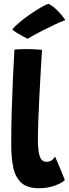

<svg xmlns="http://www.w3.org/2000/svg" viewBox="-20 -977 366 1017"><path d="M323.5 -23.5Q309.5 -8.5 271.2 5.8Q233 20 186 20Q125 20 93.2 -8.8Q61.5 -37.5 50.5 -89.2Q39.5 -141 39.5 -211Q39.5 -301.5 42.2 -393.2Q45 -485 48.8 -568Q52.5 -651 56.5 -714.5Q92 -717 122 -717Q141 -717 160.2 -716Q179.5 -715 202.5 -713Q199 -658.5 195.2 -590.5Q191.5 -522.5 188 -454.8Q184.5 -387 182.5 -330.5Q180.5 -274 180.5 -242.5Q180.5 -210 183.5 -182.2Q186.5 -154.5 196 -137.2Q205.5 -120 226 -120Q243 -120 253.5 -127.5Q264 -135 271.5 -147.5Q274.5 -141.5 282.2 -123.5Q290 -105.5 298.8 -84.2Q307.5 -63 314.5 -45.5Q321.5 -28 323.5 -23.5ZM237 -957Q260.5 -944.5 279 -926.5Q297.5 -908.5 309.8 -892.8Q322 -877 326 -870.5Q302.5 -862 272.5 -848Q242.5 -834 212.5 -818.8Q182.5 -803.5 159.2 -790.8Q136 -778 126.5 -771.5Q121 -774 103.8 -783.2Q86.5 -792.5 68.8 -803.2Q51 -814 45 -821Q58.5 -838 84.2 -859.5Q110 -881 139.8 -901.5Q169.5 -922 195.8 -937.2Q222 -952.5 237 -957Z"/></svg>

Font: Grandstander
Style: Bold
Weight: 700
Designer: Tyler Finck
Foundry: Etcetera Type Co
Version: Version 1.200; ttfautohint (v1.8.3)